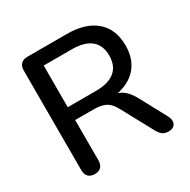

<svg xmlns="http://www.w3.org/2000/svg" viewBox="-160 -854 997 1010"><g transform="rotate(-30 338.5 -349.0)"><path d="M134 7Q109 7 95.5 -7Q82 -21 82 -46V-652Q82 -678 96 -691.5Q110 -705 135 -705H374Q488 -705 550 -651Q612 -597 612 -498Q612 -434 584 -388Q556 -342 502.5 -318Q449 -294 374 -294L383 -308H409Q449 -308 478.5 -288Q508 -268 532 -224L618 -64Q628 -46 627.5 -29.5Q627 -13 615.5 -3Q604 7 583 7Q561 7 547.5 -2.5Q534 -12 523 -31L418 -225Q397 -264 370 -277.5Q343 -291 299 -291H186V-46Q186 -21 173 -7Q160 7 134 7ZM186 -369H357Q433 -369 472 -401Q511 -433 511 -496Q511 -558 472 -590Q433 -622 357 -622H186Z"/></g></svg>

Font: Nunito ExtraLight SemiBold
Style: Regular
Weight: 600
Version: Version 3.602